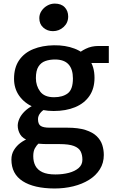

<svg xmlns="http://www.w3.org/2000/svg" viewBox="-20 -822 652 1094"><path d="M290.5 252Q173.5 251.5 109.2 210.2Q45 169 45 87Q45 56.5 59.8 32.5Q74.5 8.5 97.2 -8.2Q120 -25 144.5 -33.5L222.5 -23.5Q213 -15 200.5 -4.5Q188 6 178.8 23Q169.5 40 169.5 68Q169.5 99.5 181.8 122.8Q194 146 221.5 159Q249 172 295.5 172Q337.5 172 372.5 162.8Q407.5 153.5 428.5 135Q449.5 116.5 449.5 88Q449.5 60 439.2 40.2Q429 20.5 401 9.8Q373 -1 319 -1H251.5Q226 -1 206.5 -2.8Q187 -4.5 171 -8.5Q163.5 -10.5 158.8 -13.8Q154 -17 146.5 -19Q109 -32.5 95 -56.2Q81 -80 81 -107Q81.5 -126.5 91 -147Q100.5 -167.5 119.5 -186.5Q138.5 -205.5 166 -220L242.5 -203Q224 -195.5 210.2 -178.8Q196.5 -162 196.5 -143.5Q196.5 -115 211.5 -104.8Q226.5 -94.5 262 -94.5H362Q426.5 -94.5 467.5 -81.2Q508.5 -68 531.2 -45.8Q554 -23.5 562.8 4.2Q571.5 32 571.5 61Q571.5 106.5 549.2 142.2Q527 178 487.8 202.5Q448.5 227 397.8 239.5Q347 252 290.5 252ZM285.5 -189.5Q221 -189.5 169.8 -212.2Q118.5 -235 89.2 -276.5Q60 -318 60 -373Q60 -437 89.2 -479.2Q118.5 -521.5 169.8 -542.2Q221 -563 287 -564Q352.5 -565 404.8 -545Q457 -525 487.8 -483.8Q518.5 -442.5 518.5 -378.5Q518.5 -317.5 489.5 -275.2Q460.5 -233 408 -211.2Q355.5 -189.5 285.5 -189.5ZM288 -268Q337 -268 366.2 -290.2Q395.5 -312.5 395.5 -375Q395.5 -428 370.2 -455.5Q345 -483 293 -483Q263 -483 238.2 -474.2Q213.5 -465.5 199 -442.5Q184.5 -419.5 184.5 -377Q184.5 -333 208.8 -300.5Q233 -268 288 -268ZM455.5 -463 426.5 -515Q437 -528.5 469 -544.2Q501 -560 541 -560H600V-463ZM281.5 -644.5Q250 -644.5 227 -664.5Q204 -684.5 204 -718.5Q204 -741.5 216.8 -760.2Q229.5 -779 249.5 -790.2Q269.5 -801.5 292 -801.5Q329 -801.5 348.8 -780.5Q368.5 -759.5 368.5 -728Q368.5 -692 342.5 -668.2Q316.5 -644.5 281.5 -644.5Z"/></svg>

Font: Merriweather Sans Medium
Style: Regular
Weight: 500
Designer: Eben Sorkin
Foundry: Eben Sorkin
Version: Version 2.001